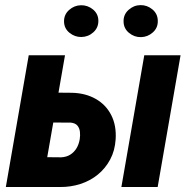

<svg xmlns="http://www.w3.org/2000/svg" viewBox="-20 -750 767 770"><path d="M159.2 -378.9 269 -377.9Q323.2 -376.5 364 -353.3Q404.8 -330.1 426 -288.6Q447.3 -247.1 443.8 -191.4Q440.9 -146 421.9 -110.4Q402.8 -74.7 372.3 -49.8Q341.8 -24.9 302.5 -12.2Q263.2 0.5 219.7 0H3.4L95.2 -528.3H240.7L169.4 -119.6L225.1 -119.1Q246.6 -120.1 262 -129.9Q277.3 -139.6 286.9 -155.5Q296.4 -171.4 299.8 -191.9Q302.2 -207 300.5 -221.7Q298.8 -236.3 290.5 -246.3Q282.2 -256.3 263.7 -258.3L138.2 -258.8ZM704.1 -528.3 612.3 0H466.8L558.6 -528.3ZM236.8 -663.6Q236.3 -691.4 257.1 -710Q277.8 -728.5 304.7 -729Q331.5 -729.5 352.8 -712.2Q374 -694.8 374.5 -667.5Q375 -639.2 354.5 -620.6Q334 -602.1 306.6 -601.6Q280.3 -601.1 258.8 -618.4Q237.3 -635.7 236.8 -663.6ZM475.6 -663.1Q474.6 -691.4 495.4 -710.2Q516.1 -729 543 -729.5Q569.8 -730 591.1 -712.4Q612.3 -694.8 612.8 -667Q613.8 -638.7 593 -620.1Q572.3 -601.6 545.4 -601.1Q518.6 -600.6 497.3 -618.2Q476.1 -635.7 475.6 -663.1Z"/></svg>

Font: Roboto Condensed ExtraBold
Style: Italic
Weight: 800
Italic angle: -12°
Designer: Christian Robertson
Foundry: Google
Version: Version 3.008; 2023